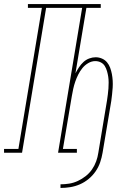

<svg xmlns="http://www.w3.org/2000/svg" viewBox="-54 -755 674 949"><path d="M245 174V156Q267 156 288.5 152.5Q310 149 330.5 139.5Q351 130 369.5 115.5Q388 101 401 82Q414 63 421.5 42Q429 21 432 0L475 -259Q477 -273 479 -288Q481 -303 482 -317.5Q483 -332 483 -347Q483 -362 481 -375.5Q479 -389 475 -403Q471 -417 464 -428.5Q457 -440 444.5 -446.5Q432 -453 417 -453Q399 -453 382 -443Q365 -433 353 -418Q341 -403 332.5 -386Q324 -369 318 -351.5Q312 -334 308 -316Q304 -298 301 -280L257 -19H326V0H233L352 -716H174L55 0H-34V-19H37L153 -716H84V-735H444V-716H373L319 -393Q327 -408 336.5 -422.5Q346 -437 358.5 -448.5Q371 -460 387 -466Q403 -472 419 -472Q435 -472 450 -465.5Q465 -459 475 -447Q485 -435 490.5 -420Q496 -405 499 -389Q502 -373 503 -356.5Q504 -340 503 -323Q502 -306 500 -289Q498 -272 496 -256L453 0Q449 24 441 47.5Q433 71 418.5 92Q404 113 384 129.5Q364 146 341 156Q318 166 293.5 170Q269 174 245 174Z"/></svg>

Font: Iosevka Slab ThExObl
Style: Regular
Weight: 100
Width: 7
Italic angle: -9°
Monospace: yes
Designer: Belleve Invis
Foundry: Belleve Invis
Version: Version 11.1.1; ttfautohint (v1.8.3)